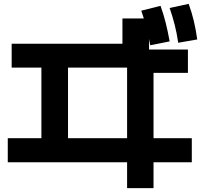

<svg xmlns="http://www.w3.org/2000/svg" viewBox="-20 -875 1040 988"><path d="M634 93V-40H20V-164H193V-527H40V-650H610V-780H747V-620H947V-500H770V-164H967V-40H770V93ZM330 -164H634V-527H330ZM753 -642Q745 -691 733.5 -734Q722 -777 707 -820L806 -845Q822 -801 833 -756.5Q844 -712 853 -662ZM897 -655Q890 -704 879 -747Q868 -790 853 -834L951 -855Q967 -811 977.5 -766.5Q988 -722 995 -672Z"/></svg>

Font: M PLUS 1 Code
Style: Regular
Weight: 400
Designer: Coji Morishita
Foundry: UNDERFOREST DESIGN
Version: Version 1.005